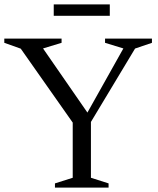

<svg xmlns="http://www.w3.org/2000/svg" viewBox="-26 -850 714 870"><path d="M68 -629.5 -6.5 -656V-675H253V-656L169 -630.5L387 -315.5L357 -316.5L533 -630.5L450 -656V-675H662.5V-656L586 -630L386 -297.5V-44.5L466 -19V0H223V-19L303.5 -44.5V-294.5ZM217.5 -778.5V-830H471.5V-778.5Z"/></svg>

Font: Newsreader 24pt
Style: Regular
Weight: 400
Designer: Hugues Gentile
Foundry: Production Type
Version: Version 1.003